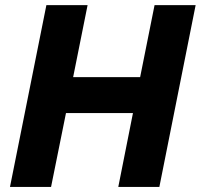

<svg xmlns="http://www.w3.org/2000/svg" viewBox="-20 -740 794 760"><path d="M19.5 0 163.6 -719.7H326.7L269.5 -434.6H534.7L591.8 -719.7H754.4L610.8 0H448.2L506.3 -292.5H241.2L182.1 0Z"/></svg>

Font: Reddit Sans ExtraBold
Style: Italic
Weight: 800
Italic angle: -11.25°
Designer: Stephen Hutchings
Version: Version 1.013